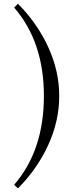

<svg xmlns="http://www.w3.org/2000/svg" viewBox="-20 -747 411 1040"><path d="M56.6 253.9Q217.8 67.9 217.8 -227.1Q217.8 -520 56.6 -706.1L77.1 -726.6Q180.2 -623.5 240.5 -493.4Q300.8 -363.3 300.8 -227.1Q300.8 -90.3 240.5 40Q180.2 170.4 77.1 273.4Z"/></svg>

Font: Theano Old Style
Style: Regular
Weight: 400
Designer: Alexey Kryukov
Version: Version 2.00